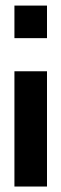

<svg xmlns="http://www.w3.org/2000/svg" viewBox="-20 -687 220 688"><path d="M148.4 -667H31.7V-550.3H148.4ZM148.4 -431.6H31.7V-18.6H148.4Z"/></svg>

Font: Sangha Kali
Style: Regular
Weight: 400
Designer: Seslavinskaya Anna
Foundry: Popkern
Version: Version 2.000;PS 002.000;hotconv 1.0.88;makeotf.lib2.5.64775